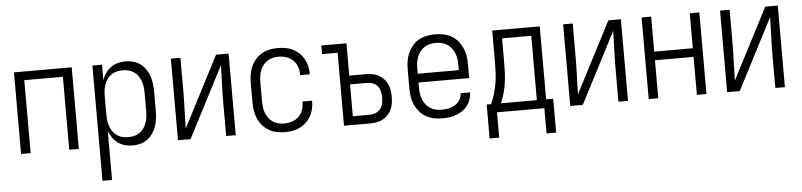

<svg xmlns="http://www.w3.org/2000/svg" viewBox="-45 -766 5089 1219"><g transform="rotate(-5 2500.0 -156.5)"><path d="M66 0V-520H434V0H373V-465H127V0Z M566 215V-520H627V-422Q635 -445 649.5 -465.5Q664 -486 683.5 -500.5Q703 -515 727.5 -521.5Q752 -528 777 -528Q802 -528 826.5 -521.5Q851 -515 871 -500Q891 -485 905.5 -464Q920 -443 928 -419Q936 -395 939 -370Q942 -345 942 -320V-200Q942 -175 939 -150Q936 -125 928 -101Q920 -77 905.5 -56Q891 -35 871 -20Q851 -5 826.5 1.5Q802 8 777 8Q752 8 727.5 1.5Q703 -5 683.5 -19.5Q664 -34 649.5 -54.5Q635 -75 627 -98V215ZM754 -47Q773 -47 791.5 -51.5Q810 -56 825.5 -66.5Q841 -77 852 -92.5Q863 -108 869.5 -126Q876 -144 878.5 -162.5Q881 -181 881 -200V-320Q881 -339 878.5 -357.5Q876 -376 869.5 -394Q863 -412 852 -427.5Q841 -443 825.5 -453.5Q810 -464 791.5 -468.5Q773 -473 754 -473Q735 -473 716.5 -468.5Q698 -464 682.5 -453.5Q667 -443 656 -427.5Q645 -412 638.5 -394Q632 -376 629.5 -357.5Q627 -339 627 -320V-200Q627 -181 629.5 -162.5Q632 -144 638.5 -126Q645 -108 656 -92.5Q667 -77 682.5 -66.5Q698 -56 716.5 -51.5Q735 -47 754 -47Z M1066 0V-520H1127V-312Q1127 -251 1124.5 -190.5Q1122 -130 1121 -69L1354 -520H1434V0H1373V-208Q1373 -269 1375.5 -329.5Q1378 -390 1379 -451L1146 0Z M1747 8Q1721 8 1694.5 2.5Q1668 -3 1645 -16.5Q1622 -30 1604.5 -50.5Q1587 -71 1576.5 -95.5Q1566 -120 1562 -146.5Q1558 -173 1558 -200V-320Q1558 -347 1562 -373.5Q1566 -400 1576.5 -424.5Q1587 -449 1604.5 -469.5Q1622 -490 1645 -503.5Q1668 -517 1694.5 -522.5Q1721 -528 1747 -528Q1772 -528 1796 -524Q1820 -520 1842.5 -509Q1865 -498 1883 -481Q1901 -464 1913 -442.5Q1925 -421 1930.5 -397Q1936 -373 1936 -348V-344H1875V-347Q1875 -373 1866.5 -397.5Q1858 -422 1840 -439.5Q1822 -457 1797.5 -465Q1773 -473 1747 -473Q1728 -473 1709.5 -468.5Q1691 -464 1675.5 -453.5Q1660 -443 1648.5 -427.5Q1637 -412 1630.5 -394.5Q1624 -377 1621.5 -358Q1619 -339 1619 -320V-200Q1619 -181 1621.5 -162Q1624 -143 1630.5 -125.5Q1637 -108 1648.5 -92.5Q1660 -77 1675.5 -66.5Q1691 -56 1709.5 -51.5Q1728 -47 1747 -47Q1773 -47 1797.5 -55Q1822 -63 1840 -80.5Q1858 -98 1866.5 -122.5Q1875 -147 1875 -173V-176H1936V-172Q1936 -147 1930.5 -123Q1925 -99 1913 -77.5Q1901 -56 1883 -39Q1865 -22 1842.5 -11Q1820 0 1796 4Q1772 8 1747 8Z M2124 0V-465H2025V-520H2185V-314H2294Q2314 -314 2334.5 -310Q2355 -306 2373 -296Q2391 -286 2405 -270.5Q2419 -255 2427.5 -236.5Q2436 -218 2439 -197.5Q2442 -177 2442 -157Q2442 -136 2439 -116Q2436 -96 2427.5 -77Q2419 -58 2405 -43Q2391 -28 2373 -18Q2355 -8 2334.5 -4Q2314 0 2294 0ZM2294 -55Q2313 -55 2331 -62.5Q2349 -70 2361 -85Q2373 -100 2377 -119Q2381 -138 2381 -157Q2381 -176 2377 -195Q2373 -214 2361 -229Q2349 -244 2331 -251Q2313 -258 2294 -258H2185V-55Z M2750 8Q2723 8 2696.5 2.5Q2670 -3 2647 -16Q2624 -29 2606 -50Q2588 -71 2577 -95.5Q2566 -120 2562 -146.5Q2558 -173 2558 -200V-320Q2558 -347 2562 -373.5Q2566 -400 2577 -424.5Q2588 -449 2605.5 -470Q2623 -491 2646.5 -504Q2670 -517 2696.5 -522.5Q2723 -528 2750 -528Q2777 -528 2803.5 -522.5Q2830 -517 2853.5 -504Q2877 -491 2894.5 -470Q2912 -449 2923 -424.5Q2934 -400 2938 -373.5Q2942 -347 2942 -320V-232H2619V-200Q2619 -181 2621.5 -162Q2624 -143 2631 -125Q2638 -107 2649.5 -92Q2661 -77 2677 -66.5Q2693 -56 2712 -51.5Q2731 -47 2750 -47Q2772 -47 2794.5 -51.5Q2817 -56 2836 -67.5Q2855 -79 2867 -98.5Q2879 -118 2879 -141H2940Q2939 -118 2932 -96.5Q2925 -75 2911.5 -57Q2898 -39 2879 -26Q2860 -13 2839 -5.5Q2818 2 2795.5 5Q2773 8 2750 8ZM2619 -288H2881V-320Q2881 -339 2878.5 -358Q2876 -377 2869 -395Q2862 -413 2850.5 -428Q2839 -443 2823 -453.5Q2807 -464 2788 -468.5Q2769 -473 2750 -473Q2731 -473 2712 -468.5Q2693 -464 2677 -453.5Q2661 -443 2649.5 -428Q2638 -413 2631 -395Q2624 -377 2621.5 -358Q2619 -339 2619 -320Z M3099 161H3038V-55H3066Q3081 -87 3090.5 -120Q3100 -153 3105.5 -187Q3111 -221 3112.5 -255.5Q3114 -290 3114 -325V-520H3417V-55H3462V161H3401V0H3099ZM3129 -55H3358V-465H3172V-325Q3172 -291 3171 -256.5Q3170 -222 3165.5 -188Q3161 -154 3152 -120.5Q3143 -87 3129 -55Z M3566 0V-520H3627V-312Q3627 -251 3624.5 -190.5Q3622 -130 3621 -69L3854 -520H3934V0H3873V-208Q3873 -269 3875.5 -329.5Q3878 -390 3879 -451L3646 0Z M4066 0V-520H4127V-297H4373V-520H4434V0H4373V-242H4127V0Z M4566 0V-520H4627V-312Q4627 -251 4624.5 -190.5Q4622 -130 4621 -69L4854 -520H4934V0H4873V-208Q4873 -269 4875.5 -329.5Q4878 -390 4879 -451L4646 0Z"/></g></svg>

Font: Iosevka Light
Style: Regular
Weight: 300
Monospace: yes
Designer: Belleve Invis
Foundry: Belleve Invis
Version: Version 32.5.0; ttfautohint (v1.8.4)